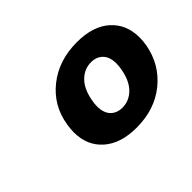

<svg xmlns="http://www.w3.org/2000/svg" viewBox="-78 -857 635 635"><g transform="rotate(-45 239.0 -540.0)"><path d="M102 -506Q102 -522 105 -540Q117 -616 176 -663Q235 -710 320 -710Q395 -710 436.5 -673Q478 -636 478 -574Q478 -558 475 -540Q461 -464 403 -417Q345 -370 260 -370Q186 -370 144 -407Q102 -444 102 -506ZM360 -540Q363 -555 363 -567Q363 -598 347.5 -614Q332 -630 306 -630Q275 -630 251.5 -607Q228 -584 220 -540Q217 -525 217 -513Q217 -482 232.5 -466Q248 -450 274 -450Q305 -450 328.5 -473Q352 -496 360 -540Z"/></g></svg>

Font: Scada
Style: Bold Italic
Weight: 700
Italic angle: -10°
Version: Version 4.000